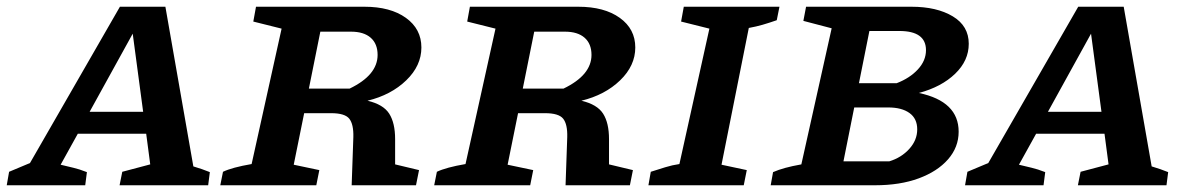

<svg xmlns="http://www.w3.org/2000/svg" viewBox="-69 -550 3529 570"><path d="M505 -56Q532 -48 554 -39L549 0H286L294 -40L377 -62L365 -153H162L111 -61Q131 -56 148.5 -52Q166 -48 189 -39L184 0H-49L-42 -40L20 -66L287 -530H422ZM197 -218H356L325 -450Z M585 0 593 -40Q620 -53 678 -63L767 -465L683 -486L691 -530H1013Q1090 -530 1136 -497Q1182 -464 1182 -409Q1182 -355 1137 -311.5Q1092 -268 1022 -251Q1069 -240 1086.5 -212.5Q1104 -185 1104 -137V-62L1175 -45L1166 0H975L980 -143Q981 -181 968 -197.5Q955 -214 914 -214H834L803 -61L879 -45L870 0ZM973 -456H882L848 -287H969Q1052 -327 1052 -387Q1052 -420 1031.5 -438Q1011 -456 973 -456Z M1220 0 1228 -40Q1255 -53 1313 -63L1402 -465L1318 -486L1326 -530H1648Q1725 -530 1771 -497Q1817 -464 1817 -409Q1817 -355 1772 -311.5Q1727 -268 1657 -251Q1704 -240 1721.5 -212.5Q1739 -185 1739 -137V-62L1810 -45L1801 0H1610L1615 -143Q1616 -181 1603 -197.5Q1590 -214 1549 -214H1469L1438 -61L1514 -45L1505 0ZM1608 -456H1517L1483 -287H1604Q1687 -327 1687 -387Q1687 -420 1666.5 -438Q1646 -456 1608 -456Z M1856 0 1863 -40Q1885 -47 1906 -53.5Q1927 -60 1948 -63L2037 -465L1953 -486L1961 -530H2245L2237 -490Q2214 -482 2195 -476.5Q2176 -471 2154 -467L2073 -61L2148 -45L2139 0Z M2219 0 2226 -39Q2242 -46 2262 -51.5Q2282 -57 2310 -62L2400 -466L2316 -488L2324 -530H2637Q2712 -530 2759.5 -501.5Q2807 -473 2807 -420Q2807 -370 2766.5 -331Q2726 -292 2659 -274Q2777 -249 2777 -159Q2777 -113 2745.5 -77Q2714 -41 2658.5 -20.5Q2603 0 2529 0ZM2601 -458H2512L2481 -303H2593Q2632 -318 2656 -344Q2680 -370 2680 -401Q2680 -458 2601 -458ZM2435 -71H2571Q2607 -82 2630.5 -108Q2654 -134 2654 -166Q2654 -198 2631 -214.5Q2608 -231 2568 -231H2467Z M3350 -56Q3377 -48 3399 -39L3394 0H3131L3139 -40L3222 -62L3210 -153H3007L2956 -61Q2976 -56 2993.5 -52Q3011 -48 3034 -39L3029 0H2796L2803 -40L2865 -66L3132 -530H3267ZM3042 -218H3201L3170 -450Z"/></svg>

Font: Piazzolla SC SemiBold
Style: Italic
Weight: 600
Italic angle: -11.3°
Designer: Juan Pablo del Peral
Foundry: Huerta Tipografica
Version: Version 1.330